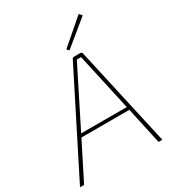

<svg xmlns="http://www.w3.org/2000/svg" viewBox="-231 -1018 1040 1141"><g transform="rotate(-30 289.0 -448.0)"><path d="M332 -736 318 -750 487 -896 504 -877ZM463 -252H134L7 0H-21L323 -682Q327 -690 336 -690H379Q390 -690 392 -680L544 0H518ZM458 -274 383 -613Q374 -655 371 -667H342Q337 -657 328 -638.5Q319 -620 314 -611L145 -274Z"/></g></svg>

Font: Ezarion Thin
Style: Italic
Weight: 250
Italic angle: -8°
Designer: Natanael Gama
Version: Version 1.001;PS 001.001;hotconv 1.0.70;makeotf.lib2.5.58329